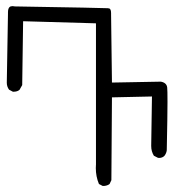

<svg xmlns="http://www.w3.org/2000/svg" viewBox="-20 -592 572 633"><path d="M318.4 21Q319.8 21 323 21Q326.2 21 331.5 19.5Q336.9 18.1 341.3 14.6L347.2 2L349.1 -271L481 -273.9Q478.5 -111.3 478.5 -110.8Q478.5 -92.8 487.3 -78.6L500.5 -71.8Q502.4 -71.3 504.4 -71.3Q515.1 -71.3 522 -78.1Q528.8 -86.9 529.8 -96.7Q532.2 -213.4 532.2 -254.9Q532.2 -296.4 531.2 -303.7Q529.3 -319.3 510.3 -322.8L349.1 -319.8L346.2 -545.9Q346.2 -547.4 346.2 -548.8Q346.2 -561 340.8 -564Q339.4 -564.5 335.4 -564.9Q324.7 -565.9 30.3 -570.8H29.3Q24.9 -571.8 21.5 -571.8Q14.6 -571.8 11.2 -568.4Q6.3 -563.5 6.3 -551.3Q6.3 -549.3 6.3 -547.4V-546.9L2.4 -319.3Q2.4 -306.6 9.8 -296.4L22.5 -289.6Q23.9 -289.6 24.9 -289.6Q37.1 -289.6 44.4 -295.9L53.2 -311.5L56.2 -522L296.4 -515.1V-50.8V-50.3Q295.9 -43.9 295.9 -38.1Q295.9 -9.8 306.2 14.6Z"/></svg>

Font: Bakudai
Style: Light
Weight: 300
Version: Version 1.48